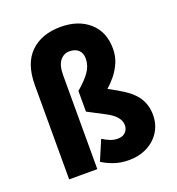

<svg xmlns="http://www.w3.org/2000/svg" viewBox="-134 -840 884 961"><g transform="rotate(-20 307.5 -360.0)"><path d="M75 0V-502Q75 -617 134.5 -674.5Q194 -732 295 -732Q389 -732 447 -681Q505 -630 505 -540Q505 -500 490.5 -466.5Q476 -433 454.5 -406.5Q433 -380 410 -360L455 -335Q526 -295 553 -254Q580 -213 580 -160Q580 -110 555.5 -71Q531 -32 488 -10Q445 12 390 12Q345 12 308.5 -1.5Q272 -15 250 -30L295 -136Q314 -124 333.5 -116Q353 -108 375 -108Q401 -108 415.5 -123Q430 -138 430 -160Q430 -205 365 -240L270 -290V-400Q315 -438 337.5 -470.5Q360 -503 360 -540Q360 -570 342.5 -586Q325 -602 295 -602Q265 -602 245 -577.5Q225 -553 225 -500V0Z"/></g></svg>

Font: Radio Canada
Style: Bold
Weight: 700
Designer: Charles Daoud, Etienne Aubert Bonn, Alexandre Saumier Demers, Jacques Le Bailly
Foundry: Radio-Canada
Version: Version 2.104; ttfautohint (v1.8.4.7-5d5b);gftools[0.9.28.de